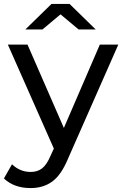

<svg xmlns="http://www.w3.org/2000/svg" viewBox="-42 -757 622 977"><path d="M358 -607 266 -684 174 -607H87L220 -737H312L445 -607ZM283 -106 466 -530H560L303 53Q269 134 223.5 167Q178 200 114 200Q29 200 -22 151L19 79Q60 118 114 118Q149 118 172.5 99.5Q196 81 215 36L232 -1L-2 -530H98Z"/></svg>

Font: false
Style: Regular
Weight: 500
Designer: Julieta Ulanovsky
Foundry: Julieta Ulanovsky
Version: Version 7.222;hotconv 1.0.109;makeotfexe 2.5.65596